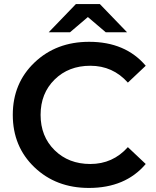

<svg xmlns="http://www.w3.org/2000/svg" viewBox="-20 -916 768 946"><path d="M418 10Q256 10 149.5 -92Q43 -194 43 -350Q43 -506 150 -608Q257 -710 419 -710Q598 -710 698 -592L610 -509Q536 -592 425 -592Q318 -592 249 -524Q180 -456 180 -350Q180 -244 249 -176Q318 -108 425 -108Q536 -108 610 -191L698 -108Q598 10 418 10ZM220 -757 354 -896H472L606 -757H501L413 -832L325 -757Z"/></svg>

Font: Belfius21
Style: Bold
Weight: 700
Designer: Montserrat's base design by Julieta Ulanovsky, modified by Coast SPRL for Belfius Bank NV.
Foundry: Montserrat's base design by Julieta Ulanovsky, modified by Coast SPRL for Belfius Bank NV.
Version: Version 2.000;FEAKit 1.0